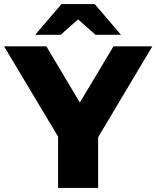

<svg xmlns="http://www.w3.org/2000/svg" viewBox="-40 -929 773 949"><path d="M247 0V-296L293 -177L-20 -700H189L415 -321H294L521 -700H713L401 -177L445 -296V0ZM134 -757 264 -909H428L558 -757H432L291 -882H401L260 -757Z"/></svg>

Font: Montserrat Thin ExtraBold
Style: Regular
Weight: 800
Version: Version 9.000